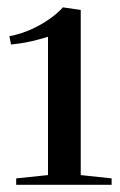

<svg xmlns="http://www.w3.org/2000/svg" viewBox="-20 -925 326 522"><path d="M110.5 -449V-825Q100 -822 84.2 -817.5Q68.5 -813 49.5 -809.5Q30.5 -806 10 -804L5.5 -826.5Q36.5 -832.5 64.8 -845.2Q93 -858 115.5 -874Q138 -890 151 -905L199.5 -898V-449L283.5 -440V-422.5H24V-440Z"/></svg>

Font: Merriweather 144pt
Style: Regular
Weight: 400
Version: Version 2.100